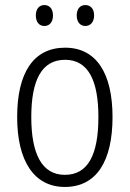

<svg xmlns="http://www.w3.org/2000/svg" viewBox="-20 -731 514 761"><path d="M122 -670C122 -644 135 -628 156 -628C176 -628 190 -643 190 -670C190 -696 176 -711 156 -711C135 -711 122 -695 122 -670ZM284 -670C284 -644 298 -628 318 -628C339 -628 353 -644 353 -670C353 -696 339 -711 318 -711C298 -711 284 -696 284 -670ZM426 -267C426 -439 363 -542 238 -542C113 -542 48 -443 48 -267C48 -93 115 10 237 10C363 10 426 -93 426 -267ZM104 -267C104 -413 145 -494 238 -494C332 -494 370 -408 370 -267C370 -118 329 -38 237 -38C146 -38 104 -121 104 -267Z"/></svg>

Font: Noto Sans Devanagari Condensed Light
Style: Regular
Weight: 300
Width: 3
Designer: Jelle Bosma - Monotype Design Team
Foundry: Monotype Imaging Inc.
Version: Version 2.004